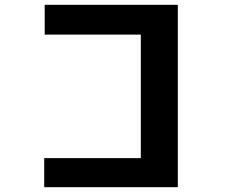

<svg xmlns="http://www.w3.org/2000/svg" viewBox="-20 -690 1040 799"><path d="M720 89H164V-32H566V-546H166V-670H720Z"/></svg>

Font: Inconsolata UltraExpanded Black
Style: Regular
Weight: 900
Width: 9
Monospace: yes
Designer: Raph Levien, Cyreal, Brenton Simpson
Foundry: Raph Levien, Cyreal, Google
Version: Version 3.001; ttfautohint (v1.8.2.53-6de2)